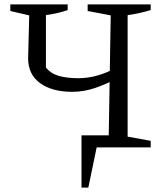

<svg xmlns="http://www.w3.org/2000/svg" viewBox="-20 -671 752 874"><path d="M351 183V-55H475L484 -601L379 -621V-651H666V-625Q642 -618 616 -612Q590 -606 561 -602V-49L666 -30V0H420L382 183ZM309 -253Q217 -253 162.5 -292.5Q108 -332 108 -406L113 -601L27 -621V-651H288V-625Q265 -617 240.5 -611.5Q216 -606 189 -602V-364Q211 -336 248 -325.5Q285 -315 336 -315Q381 -315 424.5 -327.5Q468 -340 514 -365V-316Q467 -289 414.5 -271Q362 -253 309 -253Z"/></svg>

Font: Piazzolla 24pt
Style: Regular
Weight: 400
Designer: Juan Pablo del Peral
Foundry: Huerta Tipografica
Version: Version 2.005